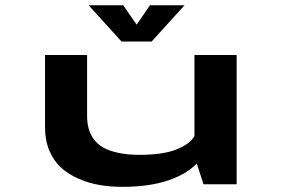

<svg xmlns="http://www.w3.org/2000/svg" viewBox="-20 -714 1090 744"><path d="M695 -693.5 567.5 -553H451L323.5 -693.5H457.5L509.5 -618.5L561 -693.5ZM455 10Q407.5 10 365.2 2.8Q323 -4.5 283.8 -21.8Q244.5 -39 216.2 -64.8Q188 -90.5 171.2 -130.5Q154.5 -170.5 154.5 -221V-501H317.5V-266Q317.5 -239 323.2 -217Q329 -195 343 -175.2Q357 -155.5 379.8 -142.5Q402.5 -129.5 438 -121.8Q473.5 -114 520 -114Q613 -114 665.2 -135.5Q717.5 -157 733.5 -187V-501H897V0H768.5L742.5 -80.5Q702 -38 629 -14Q556 10 455 10Z"/></svg>

Font: League Mono Extended SemiBold
Style: Regular
Weight: 600
Width: 9
Designer: Tyler Finck
Foundry: The League of Moveable Type / Tyler Finck
Version: Version 2.210